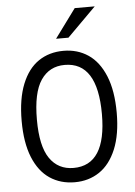

<svg xmlns="http://www.w3.org/2000/svg" viewBox="-55 -826 619 882"><g transform="rotate(-5 254.0 -385.5)"><path d="M35.2 -288.6Q35.2 -390.1 62.7 -458.5Q90.3 -526.9 139.4 -560.1Q188.5 -593.3 254.4 -593.3Q318.8 -593.3 368.2 -560.1Q417.5 -526.9 445.6 -458.5Q473.6 -390.1 473.6 -288.6Q473.6 -189 445.6 -121.3Q417.5 -53.7 368.2 -20.5Q318.8 12.7 254.4 12.7Q189 12.7 139.6 -20.3Q90.3 -53.2 62.7 -120.8Q35.2 -188.5 35.2 -288.6ZM405.3 -288.6Q405.3 -528.3 254.4 -528.3Q183.6 -528.3 144.5 -470.7Q105.5 -413.1 105.5 -288.6Q105.5 -166.5 144.5 -109.9Q183.6 -53.2 254.4 -53.2Q405.3 -53.2 405.3 -288.6ZM323.2 -784.2H415.5L282.7 -651.4H225.6Z"/></g></svg>

Font: Decalotype Light
Style: Regular
Weight: 300
Designer: Alfredo Marco Pradil
Foundry: Alfredo Marco Pradil
Version: Version 1.0